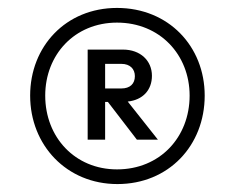

<svg xmlns="http://www.w3.org/2000/svg" viewBox="-20 -733 592 484"><path d="M276 -269C405 -269 496 -366 496 -492C496 -616 405 -713 275 -713C146 -713 56 -616 56 -492C56 -367 148 -269 276 -269ZM94 -492C94 -595 168 -676 275 -676C383 -676 458 -595 458 -492C458 -387 383 -306 275 -306C169 -306 94 -387 94 -492ZM201 -381H245V-476H252L325 -381H378L302 -477C340 -481 363 -506 363 -542C363 -580 334 -608 290 -608H201ZM245 -510V-572H286C308 -572 320 -559 320 -541C320 -522 308 -510 286 -510Z"/></svg>

Font: MV Cash SemiBold
Style: Regular
Weight: 600
Designer: Rodrigo Fuenzalida
Foundry: fragTYPE
Version: Version 1.100;Glyphs 3.1.2 (3151)